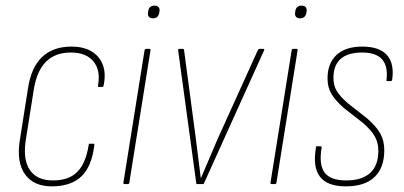

<svg xmlns="http://www.w3.org/2000/svg" viewBox="-20 -652 1431 680"><path d="M167 8Q100 9 69 -34Q38 -77 50 -154L79 -338Q90 -413 129 -450Q168 -487 233 -487Q297 -487 328.5 -449.5Q360 -412 347 -349Q346 -344 343 -344H330Q326 -344 327 -349Q337 -403 311 -434.5Q285 -466 231 -466Q176 -466 143.5 -434Q111 -402 100 -337L71 -154Q61 -86 86 -49.5Q111 -13 168 -13Q224 -13 254 -43.5Q284 -74 294 -138Q294 -143 297 -143H311Q315 -143 314 -137Q305 -63 269 -28Q233 7 167 8Z M422 0Q416 0 417 -5L492 -474Q493 -479 498 -479H509Q514 -479 513 -474L438 -5Q437 0 433 0ZM522 -587Q513 -587 508 -592Q503 -597 504 -606L505 -613Q508 -632 527 -632Q537 -632 541.5 -627Q546 -622 545 -613L544 -606Q540 -587 522 -587Z M678 0Q675 0 675 -4L611 -473Q611 -479 615 -479H627Q632 -479 632 -474L674 -158Q678 -124 682.5 -90Q687 -56 691 -22H692Q706 -56 721 -90Q736 -124 750 -158L893 -474Q896 -479 899 -479H912Q918 -479 915 -473L703 -4Q702 0 698 0Z M943 0Q937 0 938 -5L1013 -474Q1014 -479 1019 -479H1030Q1035 -479 1034 -474L959 -5Q958 0 954 0ZM1043 -587Q1034 -587 1029 -592Q1024 -597 1025 -606L1026 -613Q1029 -632 1048 -632Q1058 -632 1062.5 -627Q1067 -622 1066 -613L1065 -606Q1061 -587 1043 -587Z M1205 8Q1139 8 1113 -26.5Q1087 -61 1099 -129Q1099 -134 1102 -134H1115Q1120 -134 1119 -128Q1109 -69 1129.5 -41Q1150 -13 1206 -13Q1262 -13 1291 -39.5Q1320 -66 1320 -118Q1320 -147 1307 -169.5Q1294 -192 1265 -217L1196 -271Q1167 -297 1153.5 -320Q1140 -343 1140 -374Q1140 -428 1172 -457.5Q1204 -487 1263 -487Q1323 -487 1350 -457.5Q1377 -428 1369 -370Q1368 -365 1365 -365H1352Q1347 -365 1349 -370Q1360 -466 1263 -466Q1161 -466 1161 -376Q1161 -349 1172.5 -330Q1184 -311 1211 -287L1281 -232Q1313 -204 1327 -179Q1341 -154 1341 -120Q1341 -58 1306.5 -25Q1272 8 1205 8Z"/></svg>

Font: Sofia Sans Condensed Thin
Style: Italic
Weight: 250
Italic angle: -9°
Version: Version 4.100